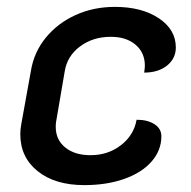

<svg xmlns="http://www.w3.org/2000/svg" viewBox="-20 -529 554 558"><path d="M39 -139Q39 -154 42 -169L70 -324Q79 -378 113.5 -420Q148 -462 200 -485.5Q252 -509 314 -509Q392 -509 441.5 -476Q491 -443 491 -391Q491 -359 465.5 -338.5Q440 -318 399 -318Q401 -332 401 -338Q401 -376 374 -399Q347 -422 302 -422Q250 -422 212.5 -394Q175 -366 168 -321L143 -175Q142 -170 142 -160Q142 -123 169.5 -100.5Q197 -78 243 -78Q294 -78 331.5 -107Q369 -136 377 -181Q409 -181 429 -168Q449 -155 449 -133Q449 -92 420.5 -59.5Q392 -27 341 -9Q290 9 225 9Q140 9 89.5 -31.5Q39 -72 39 -139Z"/></svg>

Font: K2D Medium
Style: Italic
Weight: 500
Italic angle: -10°
Designer: Katatrad Aksorn Co.,Ltd.
Foundry: Cadson Demak Co.,Ltd.
Version: Version 1.000; ttfautohint (v1.6)